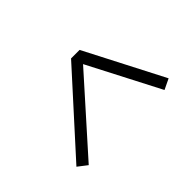

<svg xmlns="http://www.w3.org/2000/svg" viewBox="-50 -562 430 430"><g transform="rotate(-45 165.0 -347.0)"><path d="M195 -418 44 -249 22 -266 185 -446H212L308 -260L283 -248Z"/></g></svg>

Font: Sail
Style: Regular
Weight: 400
Designer: Miguel Hernandez
Foundry: Miguel Hernandez
Version: Version 1.002